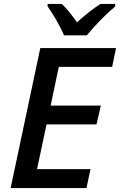

<svg xmlns="http://www.w3.org/2000/svg" viewBox="-20 -959 612 979"><path d="M185.5 -713.9H571.8L551.8 -618.2H279.8L238.3 -420.4H494.1L472.2 -324.7H217.3L168.9 -96.7H441.4L420.9 0H34.2ZM222.7 -926.3V-939H294.9Q323.7 -914.1 372.6 -845.2Q401.9 -872.1 433.8 -897.2Q465.8 -922.4 492.2 -939H567.4V-926.3Q533.7 -898.4 493.4 -857.4Q453.1 -816.4 422.9 -778.8H306.6Q292.5 -812.5 267.6 -855.7Q242.7 -898.9 222.7 -926.3Z"/></svg>

Font: Viking Open Sans Light
Style: Bold Italic
Weight: 600
Italic angle: -12°
Foundry: Ascender Corporation
Version: Version 2.000